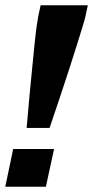

<svg xmlns="http://www.w3.org/2000/svg" viewBox="-22 -708 353 728"><path d="M79 -223Q84 -284 89.5 -341.5Q95 -399 100 -449.5Q105 -500 109 -540.5Q113 -581 117 -608.5Q121 -636 123 -646L132 -688H311L302 -646Q300 -636 291.5 -608.5Q283 -581 270.5 -540.5Q258 -500 241.5 -449.5Q225 -399 206 -341.5Q187 -284 166 -223ZM-2 0 28 -143H183L152 0Z"/></svg>

Font: Saira Condensed Black
Style: Italic
Weight: 900
Width: 3
Italic angle: -12°
Designer: Hector Gatti with collaboration of the Omnibus-Type team
Foundry: Omnibus-Type
Version: Version 1.101